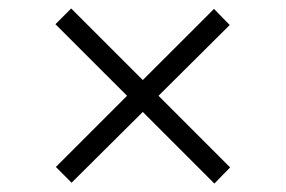

<svg xmlns="http://www.w3.org/2000/svg" viewBox="-20 -561 675 453"><path d="M354 -335 522.9 -166 485.8 -127.9 316.9 -296.9 148.9 -129.9 111.8 -167 279.8 -335 110.8 -503.9 147.9 -541 316.9 -372.1 484.9 -540 522 -502Z"/></svg>

Font: Stint Ultra Expanded
Style: Regular
Weight: 400
Width: 7
Designer: Astigmatic (AOETI)
Foundry: Astigmatic (AOETI)
Version: Version 1.000